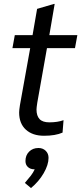

<svg xmlns="http://www.w3.org/2000/svg" viewBox="-20 -678 417 973"><path d="M77 -108Q77 -119 81 -145L133 -434H43L55 -500H145L168 -633L253 -658H257L230 -500H372L360 -434H218L169 -158Q165 -132 165 -123Q165 -91 180.5 -74.5Q196 -58 230 -58Q272 -58 302 -69L297 -6Q261 10 203 10Q145 10 111 -21Q77 -52 77 -108ZM226 122Q226 157 201.5 199.5Q177 242 137 275L106 249Q125 227 136.5 212Q148 197 156 180H154Q134 180 121.5 168.5Q109 157 109 138Q109 109 127.5 90.5Q146 72 175 72Q197 72 211.5 86Q226 100 226 122Z"/></svg>

Font: Sarabun
Style: Italic
Weight: 400
Italic angle: -10°
Designer: Suppakit Chalermlarp | Katatrad Co.,Ltd.
Foundry: Cadson Demak Co.,Ltd.
Version: Version 1.000; ttfautohint (v1.6)